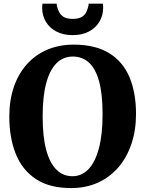

<svg xmlns="http://www.w3.org/2000/svg" viewBox="-20 -990 774 1022"><path d="M362 11Q246 12 172.5 -36Q99 -84 64.2 -170.2Q29.5 -256.5 29.5 -370Q29.5 -457.5 54 -528Q78.5 -598.5 123.8 -648.8Q169 -699 232.2 -725.8Q295.5 -752.5 373 -752.5Q489 -752 562 -706.5Q635 -661 669.5 -578.5Q704 -496 704 -383.5Q704 -296 679.5 -223.8Q655 -151.5 610 -99.2Q565 -47 502 -18.2Q439 10.5 362 11ZM365.5 -52Q415 -52 451 -89.5Q487 -127 506.5 -200.8Q526 -274.5 526 -382.5Q526 -490.5 507.2 -558Q488.5 -625.5 453 -657.2Q417.5 -689 367.5 -689Q317.5 -689 281.8 -654.5Q246 -620 226.5 -549Q207 -478 207 -370Q207 -262.5 226 -192Q245 -121.5 280.5 -86.8Q316 -52 365.5 -52ZM367 -803Q317 -803 280.5 -822Q244 -841 224.2 -874Q204.5 -907 204.5 -947.5Q204.5 -954 205 -959.8Q205.5 -965.5 206 -970.5H282Q282 -968.5 282.2 -965Q282.5 -961.5 283 -958.5Q286.5 -944.5 293.5 -928.5Q300.5 -912.5 317.2 -901Q334 -889.5 367 -889.5Q400 -889.5 416.8 -900.8Q433.5 -912 440.5 -928.2Q447.5 -944.5 450.5 -958.5Q451.5 -961.5 451.5 -965Q451.5 -968.5 451.5 -970.5H527.5Q528.5 -965.5 528.8 -960Q529 -954.5 529 -948Q529 -907.5 509.2 -874.5Q489.5 -841.5 453.2 -822.2Q417 -803 367 -803Z"/></svg>

Font: Merriweather 20pt ExtraBold
Style: Regular
Weight: 800
Version: Version 2.100